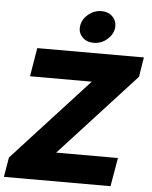

<svg xmlns="http://www.w3.org/2000/svg" viewBox="-70 -1014 841 1065"><g transform="rotate(5 350.0 -481.5)"><path d="M-7.8 0 10.7 -109.4 431.6 -568.4H87.9L114.3 -727.5H708L690.4 -618.2L269.5 -159.2H613.3L585.9 0ZM422.9 -784.2Q382.8 -783.7 358.6 -810.1Q334.5 -836.4 340.8 -873Q347.2 -910.6 379.6 -936.8Q412.1 -962.9 452.1 -962.9Q492.2 -962.9 515.9 -936.8Q539.6 -910.6 534.2 -873Q527.8 -836.4 495.6 -810.1Q463.4 -783.7 422.9 -784.2Z"/></g></svg>

Font: Inter Tight Black
Style: Italic
Weight: 900
Italic angle: -9.39999°
Designer: Rasmus Andersson
Foundry: rsms
Version: Version 3.004; ttfautohint (v1.8.4.7-5d5b)